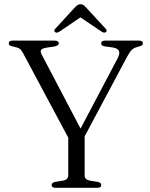

<svg xmlns="http://www.w3.org/2000/svg" viewBox="-20 -893 714 913"><path d="M461.5 -13Q461.5 0 443 0H244Q225.5 0 225.5 -13Q225.5 -24.5 242 -28L279.5 -34Q304.5 -38.5 304.5 -59V-238.5L89 -641.5Q82 -654.5 75.5 -659.8Q69 -665 58 -668L41 -672Q29 -674.5 25.2 -678.2Q21.5 -682 21.5 -687Q21.5 -700 41.5 -700H237Q259.5 -700 259.5 -687Q259.5 -675.5 236 -671.5L202 -666.5Q181 -663 175.8 -656Q170.5 -649 177.5 -635L363 -281.5L540 -617Q562 -659 518 -667L478 -672.5Q461 -675.5 461 -687Q461 -700 480.5 -700H639Q659.5 -700 659.5 -687Q659.5 -681.5 655.8 -678.2Q652 -675 640 -671.5L632.5 -669.5Q616.5 -665.5 606 -655.2Q595.5 -645 580.5 -616L382.5 -244.5V-59Q382.5 -38.5 407.5 -34L445 -28Q461.5 -24.5 461.5 -13ZM262.5 -742.5Q250 -734.5 242.5 -740Q233 -746.5 243.5 -757L334.5 -856Q342 -864 348.2 -868.5Q354.5 -873 363.5 -873Q371.5 -873 377.5 -868.5Q383.5 -864 390.5 -856L482 -757Q492 -746.5 483 -740Q475.5 -734.5 463 -742.5L362.5 -810.5Z"/></svg>

Font: Fraunces 9pt S000 Light
Style: Regular
Weight: 300
Version: Version 1.000; ttfautohint (v1.8.3)